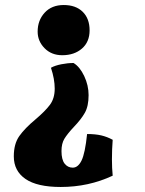

<svg xmlns="http://www.w3.org/2000/svg" viewBox="-20 -486 577 765"><path d="M337 -365Q337 -319 306.5 -292.5Q276 -266 228 -266Q185 -266 157.5 -294Q130 -322 130 -360Q130 -405 158 -435.5Q186 -466 234 -466Q282 -466 309.5 -439Q337 -412 337 -365ZM35 137Q35 87 57 56Q79 25 121 -10Q160 -43 179 -68.5Q198 -94 198 -133Q198 -171 183 -216Q199 -225 224.5 -230Q250 -235 273 -235Q298 -220 315.5 -183Q333 -146 333 -107Q333 -63 318 -36.5Q303 -10 274 20Q248 48 236.5 67Q225 86 225 116Q225 150 237.5 166Q250 182 270 182Q291 182 305 153.5Q319 125 327 48Q360 48 383.5 53.5Q407 59 429 71Q426 109 426 149Q426 184 429 214Q333 259 222 259Q128 259 81.5 227Q35 195 35 137Z"/></svg>

Font: Vollkorn SC Black
Style: Regular
Weight: 900
Designer: Friedrich Althausen
Foundry: Friedrich Althausen
Version: Version 4.015